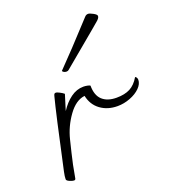

<svg xmlns="http://www.w3.org/2000/svg" viewBox="-132 -809 798 908"><g transform="rotate(-20 266.5 -355.0)"><path d="M533 -340Q533 -319 513.5 -299.5Q494 -280 462.5 -268Q431 -256 399 -256Q349 -256 313.5 -282Q278 -308 268 -355Q223 -350 185.5 -298Q148 -246 133 -185Q131 -175 118 -123.5Q105 -72 93 -2Q92 1 90.5 2.5Q89 4 84 4Q77 4 63 -2Q49 -8 49 -15Q49 -29 54 -52Q115 -334 133 -401Q135 -410 137.5 -413Q140 -416 146 -416Q150 -416 163 -409.5Q176 -403 184 -396L166 -338L160 -318Q183 -354 213 -376Q243 -398 277 -398Q287 -398 297 -396Q307 -394 311 -391Q311 -342 336.5 -318.5Q362 -295 408 -295Q449 -295 476 -309Q503 -323 523 -357Q527 -356 530 -351Q533 -346 533 -340ZM227 -492Q220 -492 214 -495.5Q208 -499 208 -503Q278 -574 399 -706Q406 -714 416 -714Q424 -714 440.5 -705Q457 -696 457 -689V-688Q457 -678 441 -665Q430 -655 408 -637Q302 -548 239 -496Q235 -492 227 -492Z"/></g></svg>

Font: Charmonman
Style: Regular
Weight: 400
Designer: Ekaluck Peanpanawate
Foundry: Cadson Demak Co.,Ltd.
Version: Version 1.000; ttfautohint (v1.6)